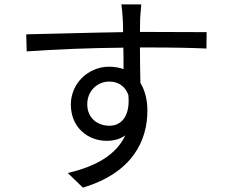

<svg xmlns="http://www.w3.org/2000/svg" viewBox="-20 -809 1040 878"><path d="M480 -234C425 -234 379 -270 379 -332C379 -396 428 -436 479 -436C518 -436 551 -418 567 -375C576 -281 538 -234 480 -234ZM633 -592C778 -592 868 -590 924 -587L925 -662C877 -662 755 -663 635 -663H620C620 -689 621 -712 621 -727L626 -789H535C537 -777 540 -748 541 -727C542 -713 543 -690 543 -662C396 -660 210 -654 100 -652L102 -574C226 -583 394 -590 544 -591C545 -557 545 -522 545 -493C525 -500 503 -504 479 -504C385 -504 304 -429 304 -331C304 -224 384 -165 468 -165C501 -165 529 -173 553 -190C512 -102 420 -48 290 -18L359 49C589 -20 654 -169 654 -303C654 -352 643 -396 622 -430C621 -475 620 -536 620 -592Z"/></svg>

Font: Noto Sans CJK JP Regular
Style: Regular
Weight: 400
Designer: Ryoko NISHIZUKA (kana & ideographs); Paul D. Hunt (Latin, Greek & Cyrillic); Wenlong ZHANG (bopomofo); Sandoll Communica
Foundry: Adobe Systems Incorporated
Version: Version 1.001;PS 1.001;hotconv 1.0.78;makeotf.lib2.5.61930